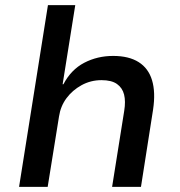

<svg xmlns="http://www.w3.org/2000/svg" viewBox="-20 -725 697 745"><path d="M54 0 166 -705H272L223 -398H226Q256 -455 307 -481.5Q358 -508 419 -508Q480 -508 518 -484Q556 -460 570 -413.5Q584 -367 574 -300L527 0H415L462 -295Q468 -332 461.5 -358Q455 -384 434 -399Q413 -414 374 -414Q332 -414 296.5 -394.5Q261 -375 238 -344Q215 -313 209 -273L165 0Z"/></svg>

Font: Nunito Sans 7pt SemiBold
Style: Italic
Weight: 600
Italic angle: -9°
Designer: Vernon Adams
Foundry: Vernon Adams
Version: Version 3.101;gftools[0.9.27]